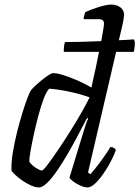

<svg xmlns="http://www.w3.org/2000/svg" viewBox="-20 -820 610 840"><path d="M150 0Q135 0 115 -9Q95 -18 76.5 -31Q58 -44 45 -56.5Q32 -69 30 -75Q29 -111 36.5 -155.5Q44 -200 55.5 -245.5Q67 -291 79 -329.5Q91 -368 101 -393.5Q111 -419 114 -423Q119 -430 132 -442.5Q145 -455 161 -468Q177 -481 191 -490.5Q205 -500 213 -500Q230 -500 258.5 -491Q287 -482 319 -468Q351 -454 380 -437Q382 -447 387.5 -471.5Q393 -496 400 -528Q407 -560 413 -593H259Q259 -614 261 -623.5Q263 -633 264 -636Q292 -636 335 -637Q378 -638 423 -640Q428 -668 431.5 -689Q435 -710 435 -717Q435 -736 413 -736H346Q346 -743 348.5 -752.5Q351 -762 353 -767Q377 -778 411.5 -789Q446 -800 467 -800Q490 -800 506.5 -788Q523 -776 523 -754Q523 -751 520 -733Q517 -715 511 -690L500 -644Q524 -645 541.5 -646Q559 -647 565 -648L570 -637Q570 -621 568.5 -610Q567 -599 565 -593H488L365 -65L376 -58Q385 -68 401.5 -89Q418 -110 435 -134Q452 -158 463 -177Q472 -177 478.5 -172.5Q485 -168 487 -164Q480 -143 465.5 -115Q451 -87 433 -61Q415 -35 396.5 -17.5Q378 0 363 0Q349 0 331.5 -8Q314 -16 300.5 -26Q287 -36 284 -43L342 -233Q349 -256 355.5 -276Q362 -296 366 -301L361 -304Q343 -270 321.5 -229Q300 -188 276.5 -147.5Q253 -107 230 -73.5Q207 -40 186.5 -20Q166 0 150 0ZM163 -74Q168 -73 187.5 -98.5Q207 -124 234 -164Q261 -204 289 -248.5Q317 -293 339 -332Q361 -371 372 -394Q327 -410 281 -419.5Q235 -429 195 -432Q183 -419 171 -387.5Q159 -356 148 -314.5Q137 -273 128 -232Q119 -191 113.5 -159Q108 -127 108 -114Q113 -104 124 -95Q135 -86 146.5 -80Q158 -74 163 -74Z"/></svg>

Font: Texturina Light
Style: Italic
Weight: 300
Italic angle: -11°
Designer: Guillermo Torres Carreño
Foundry: Omnibus-Type
Version: Version 1.002; ttfautohint (v1.8.3)